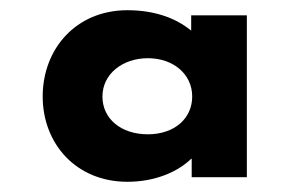

<svg xmlns="http://www.w3.org/2000/svg" viewBox="-20 -860 567 376"><path d="M63.6 -671C63.6 -579 128.6 -504 229.6 -504C282.9 -504 327.6 -523 354.4 -549H355.4V-513H463.4V-830H354.4V-800C324 -825 281.7 -840 229.6 -840C128.6 -840 63.6 -764 63.6 -671ZM180.6 -671C180.6 -715 219.9 -746 269.6 -746C319.2 -746 356.4 -715 356.4 -671C356.4 -628 321.6 -597 269.6 -597C216.3 -597 180.6 -628 180.6 -671Z"/></svg>

Font: Hussar
Style: BdSuprExt
Weight: 700
Foundry: Cannot Into Space Fonts
Version: Version 2.00